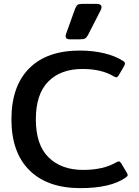

<svg xmlns="http://www.w3.org/2000/svg" viewBox="-20 -956 717 991"><path d="M319 -769Q319 -777 321 -781L368 -912Q374 -926 380.5 -931Q387 -936 405 -936H479Q504 -936 504 -919Q504 -912 500 -904L434 -775Q427 -762 419 -757.5Q411 -753 392 -753H340Q319 -753 319 -769ZM39 -340Q39 -511 130.5 -603Q222 -695 392 -695Q460 -695 518 -681Q576 -667 616 -641Q625 -635 625 -628Q625 -622 620 -614L592 -566Q586 -557 581 -557Q577 -557 567 -562Q504 -600 406 -600Q293 -600 229 -535Q165 -470 165 -340Q165 -208 231 -143.5Q297 -79 409 -79Q513 -79 580 -118Q590 -123 593 -123Q599 -123 605 -114L636 -62Q639 -56 639 -52Q639 -46 628 -39Q551 15 395 15Q225 15 132 -77Q39 -169 39 -340Z"/></svg>

Font: Mitr
Style: Regular
Weight: 400
Designer: Thanarat Vachiruckul
Foundry: Cadson Demak
Version: Version 1.003